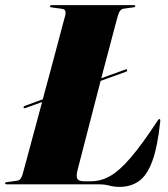

<svg xmlns="http://www.w3.org/2000/svg" viewBox="-40 -720 656 750"><path d="M52 -300Q51.5 -304.5 58.5 -307L127 -332Q143 -390.5 158.2 -447.5Q173.5 -504.5 186 -551.5Q198.5 -598.5 206.2 -627.8Q214 -657 215 -660.5Q217.5 -673 214.5 -678.8Q211.5 -684.5 199 -686L162 -691Q155.5 -691.5 155.5 -695.5Q155.5 -700 162.5 -700H482.5Q488.5 -700 488.5 -696.5Q488.5 -692 482 -691.5L442.5 -686Q428 -684 421.5 -662Q420 -658.5 410.8 -623.5Q401.5 -588.5 387 -533.2Q372.5 -478 355.5 -414.5L450 -448.5Q456.5 -451 456.5 -446.5Q458 -442 451.5 -439.5L353 -404Q337.5 -344.5 322.2 -285.2Q307 -226 294 -176Q281 -126 272.8 -93.8Q264.5 -61.5 263 -56Q256.5 -30 262.5 -21Q268.5 -12 287 -12H317Q354 -12 390 -32.2Q426 -52.5 470 -103.5Q514 -154.5 574.5 -247Q579.5 -255 582.5 -255Q587 -255 586 -246Q575.5 -146.5 555 -90.8Q534.5 -35 502.8 -12.5Q471 10 426.5 10Q406 10 387.2 5Q368.5 0 346.5 0H-14Q-20 0 -20 -3.5Q-20 -8 -13.5 -8.5L26 -14Q35 -15 40 -21.5Q45 -28 48 -38Q49.5 -44 60.8 -85.2Q72 -126.5 88.8 -189Q105.5 -251.5 124.5 -321.5L59.5 -298Q53 -296 52 -300Z"/></svg>

Font: Fraunces 144pt Black
Style: Italic
Weight: 900
Italic angle: -16°
Version: Version 1.000;[0bf87f6ff]